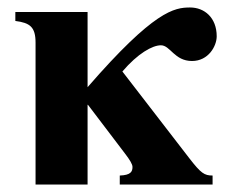

<svg xmlns="http://www.w3.org/2000/svg" viewBox="-20 -493 621 513"><path d="M214 -461H21V-437C60 -432 75 -421 75 -379V0H214V-213H215L313 -84C327 -66 334 -54 334 -47C334 -35 330 -25 300 -24V0H548V-24C526 -24 517 -30 486 -70L307 -302C348 -350 387 -372 410 -372C435 -372 446 -330 493 -330C537 -330 559 -370 559 -396C559 -446 526 -473 488 -473C446 -473 392 -465 214 -260Z"/></svg>

Font: STIXGeneral
Style: Bold
Weight: 700
Designer: MicroPress Inc., with final additions and corrections provided by Coen Hoffman, Elsevier (retired)
Version: Version 1.1.0